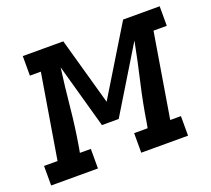

<svg xmlns="http://www.w3.org/2000/svg" viewBox="-138 -652 852 775"><g transform="rotate(-20 287.5 -265.0)"><path d="M-42 0V-84H16L76 -446H29V-530H203L284 -241L460 -530H617V-446H560L500 -84H546V0H345V-84H403L407 -106Q420 -189 439 -270.5Q458 -352 474 -435L306 -159H234L157 -435Q146 -353 138 -270.5Q130 -188 116 -106L112 -84H159V0Z"/></g></svg>

Font: Iosevka Slab MdExObl
Style: Regular
Weight: 500
Width: 7
Italic angle: -9°
Monospace: yes
Designer: Belleve Invis
Foundry: Belleve Invis
Version: Version 11.1.1; ttfautohint (v1.8.3)